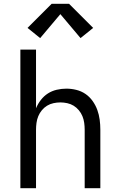

<svg xmlns="http://www.w3.org/2000/svg" viewBox="-20 -998 640 1018"><path d="M88 0V-735H171V-424Q181 -448 197 -468.5Q213 -489 234 -502.5Q255 -516 280.5 -522Q306 -528 332 -528Q358 -528 384.5 -521.5Q411 -515 433 -500Q455 -485 471 -462.5Q487 -440 496 -415Q505 -390 508.5 -363.5Q512 -337 512 -310V0H429V-310Q429 -328 426.5 -346.5Q424 -365 417 -382Q410 -399 398 -413.5Q386 -428 370.5 -437.5Q355 -447 336.5 -451Q318 -455 300 -455Q282 -455 263.5 -451Q245 -447 229.5 -437.5Q214 -428 202 -413.5Q190 -399 183 -382Q176 -365 173.5 -346.5Q171 -328 171 -310V0ZM407 -796 300 -923 193 -796 126 -850 254 -978H346L474 -850Z"/></svg>

Font: Iosevka Custom Extended
Style: Regular
Weight: 400
Width: 7
Monospace: yes
Designer: Belleve Invis
Foundry: Belleve Invis
Version: Version 11.2.4; ttfautohint (v1.8.4)